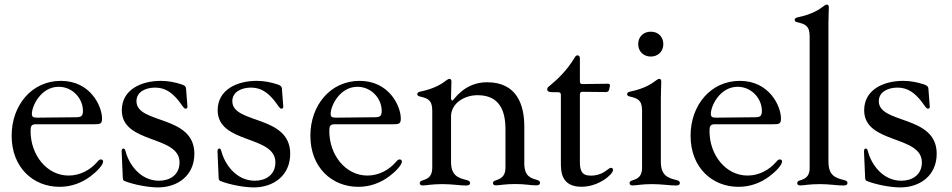

<svg xmlns="http://www.w3.org/2000/svg" viewBox="-20 -794 4106 828"><path d="M236.9 11.7C287.6 11.7 332.4 -5.3 370 -33.4C397 -53.3 424.7 -82.4 424.7 -97.3C424.7 -103 420.8 -106.5 414.8 -106.5C407.7 -106.5 404.5 -101.6 396 -92.3C371.1 -63.9 327.8 -36.9 276.3 -36.9C181.1 -36.9 111.9 -126.4 111.9 -228.3C111.9 -248.6 114 -258.2 135.3 -258.2H388.1C411.9 -258.2 420.1 -260.3 420.1 -282.3C420.1 -336.3 370 -445.3 242.5 -445.3C117.2 -445.3 30.2 -340.6 30.2 -208.8C30.2 -71.4 123.2 11.7 236.9 11.7ZM117.5 -303.3C117.5 -337 156.6 -419.7 233 -419.7C294.4 -419.7 337.7 -367.9 337.7 -316.1C337.7 -293.3 329.9 -288.7 309.3 -288.4C186.4 -287.3 144.5 -286.6 142.4 -286.6C124.6 -286.6 117.5 -288.7 117.5 -303.3Z M763.5 -430C734 -439.6 704.9 -445.3 673.7 -445.3C589.8 -445.3 505.3 -408 505.3 -318.5C505.3 -172.2 754.3 -212 754.3 -93.8C754.3 -38.4 710.6 -14.6 665.8 -14.6C582.4 -14.6 534.4 -90.2 521.7 -141C519.5 -150.2 516.3 -153.4 512.4 -153.4C505.3 -153.4 504.6 -146.3 504.6 -140.3C504.6 -131 506 -101.2 509.6 -27.3C510.3 -16 512.8 -14.9 520.6 -12.1C558.2 2.5 619.7 14.2 661.2 14.2C746.1 14.2 818.2 -36.9 818.2 -131C818.2 -299.7 568.5 -257.8 568.5 -357.6C568.5 -399.1 609.7 -416.2 649.1 -416.2C693.2 -416.2 722.7 -393.5 750 -359.7C768.5 -336.3 772.4 -325.3 780.5 -325.3C783.7 -325.3 788.4 -326.7 788.4 -333.8C788.4 -338.4 784.8 -379.3 782.3 -411.9C781.6 -422.2 773.8 -426.5 763.5 -430Z M1176.8 -430C1147.4 -439.6 1118.3 -445.3 1087 -445.3C1003.2 -445.3 918.7 -408 918.7 -318.5C918.7 -172.2 1167.6 -212 1167.6 -93.8C1167.6 -38.4 1123.9 -14.6 1079.2 -14.6C995.7 -14.6 947.8 -90.2 935 -141C932.9 -150.2 929.7 -153.4 925.8 -153.4C918.7 -153.4 918 -146.3 918 -140.3C918 -131 919.4 -101.2 922.9 -27.3C923.7 -16 926.1 -14.9 933.9 -12.1C971.6 2.5 1033 14.2 1074.6 14.2C1159.4 14.2 1231.5 -36.9 1231.5 -131C1231.5 -299.7 981.9 -257.8 981.9 -357.6C981.9 -399.1 1023.1 -416.2 1062.5 -416.2C1106.5 -416.2 1136 -393.5 1163.4 -359.7C1181.8 -336.3 1185.7 -325.3 1193.9 -325.3C1197.1 -325.3 1201.7 -326.7 1201.7 -333.8C1201.7 -338.4 1198.2 -379.3 1195.7 -411.9C1195 -422.2 1187.1 -426.5 1176.8 -430Z M1525.2 11.7C1576 11.7 1620.7 -5.3 1658.4 -33.4C1685.4 -53.3 1713.1 -82.4 1713.1 -97.3C1713.1 -103 1709.2 -106.5 1703.1 -106.5C1696 -106.5 1692.8 -101.6 1684.3 -92.3C1659.4 -63.9 1616.1 -36.9 1564.6 -36.9C1469.5 -36.9 1400.2 -126.4 1400.2 -228.3C1400.2 -248.6 1402.3 -258.2 1423.7 -258.2H1676.5C1700.3 -258.2 1708.5 -260.3 1708.5 -282.3C1708.5 -336.3 1658.4 -445.3 1530.9 -445.3C1405.5 -445.3 1318.5 -340.6 1318.5 -208.8C1318.5 -71.4 1411.6 11.7 1525.2 11.7ZM1405.9 -303.3C1405.9 -337 1445 -419.7 1521.3 -419.7C1582.7 -419.7 1626.1 -367.9 1626.1 -316.1C1626.1 -293.3 1618.3 -288.7 1597.7 -288.4C1474.8 -287.3 1432.9 -286.6 1430.8 -286.6C1413 -286.6 1405.9 -288.7 1405.9 -303.3Z M1802.9 5.7C1818.9 5.7 1841.3 0 1887.8 0C1929.7 0 1962.7 6 1989.7 6C1999.6 6 2007.1 3.6 2007.1 -5C2007.1 -11.7 2002.8 -14.9 1991.5 -17.8C1953.8 -26.6 1925.1 -38.7 1925.1 -96.2V-297.6C1930 -352.6 1985.8 -383.5 2039.4 -383.5C2133.5 -383.5 2159.8 -317.5 2159.8 -236.5V-70C2159.4 -33 2139.9 -23.4 2117.2 -16C2109.7 -13.5 2105.8 -10.3 2105.8 -4.6C2105.8 2.5 2111.2 5.3 2119.3 5.3C2134.6 5.3 2157.3 -0.4 2201 -0.4C2245.4 -0.4 2266.7 5.3 2292.3 5.3C2300.8 5.3 2308.9 3.2 2308.9 -5.7C2308.9 -12.8 2304.3 -15.6 2294.4 -18.5C2267.8 -26.3 2241.5 -34.4 2241.1 -88.4V-247.9C2241.1 -341.6 2209.5 -439.3 2080.3 -439.3C1979.8 -439.3 1936.8 -360.4 1931.1 -360.4C1927.6 -360.4 1925.8 -362.6 1925.1 -371.8V-373.2C1925.1 -400.9 1926.8 -424.7 1926.8 -441.8C1926.8 -451 1923.3 -453.8 1918.3 -453.8C1914.4 -453.8 1910.9 -451.7 1905.9 -448.2C1886 -432.9 1854.8 -411.9 1794.7 -399.5C1785.2 -397.7 1779.5 -394.5 1779.5 -388.1C1779.5 -382.1 1784.1 -379.3 1792.3 -377.5C1822.4 -370 1844.1 -364.3 1844.1 -317.8V-69.6C1843.7 -34.4 1826.7 -23.4 1802.9 -16.3C1794.4 -13.8 1790.1 -10.7 1790.1 -4.3C1790.1 2.8 1795.5 5.7 1802.9 5.7ZM1924.7 -380V-406.6Z M2487.6 11.4C2563.9 11.4 2623.6 -43.3 2623.6 -60.4C2623.6 -67.1 2620.7 -70.3 2614.7 -70.3C2602.6 -70.3 2583.5 -36.9 2528.1 -36.6C2487.6 -36.2 2480.8 -60 2480.8 -96.6V-387.1C2481.2 -395.2 2484 -398.1 2492.2 -398.1L2593 -397C2601.2 -397.4 2604.8 -400.2 2606.9 -408L2610.1 -422.2C2611.5 -430 2609 -432.9 2600.9 -432.9L2492.2 -431.5C2484 -431.5 2481.2 -434.3 2480.8 -442.5V-541.9C2480.8 -550.4 2476.9 -555.4 2470.2 -555.4C2463.8 -555.4 2460.6 -549.7 2455.6 -541.5C2426.5 -493.6 2389.6 -456.3 2354.8 -427.6C2346.2 -420.5 2339.8 -417.3 2339.8 -409.1C2339.8 -399.9 2346.9 -396.3 2366.8 -396.3H2387.4C2395.6 -396 2398.4 -393.1 2398.8 -384.9V-92.3C2398.8 -56.1 2399.1 11.4 2487.6 11.4Z M2707.7 5.7C2723.7 5.7 2746.1 0 2792.6 0C2834.5 0 2867.5 6 2894.5 6C2904.5 6 2911.9 3.6 2911.9 -5C2911.9 -11.7 2907.7 -14.9 2896.3 -17.8C2858.7 -26.6 2829.9 -38.7 2829.9 -96.2V-373.2C2829.9 -400.9 2831.7 -424.7 2831.7 -441.8C2831.7 -451 2828.1 -453.8 2823.2 -453.8C2819.2 -453.8 2815.7 -451.7 2810.7 -448.2C2790.8 -432.9 2759.6 -411.9 2699.6 -399.5C2690 -397.7 2684.3 -394.5 2684.3 -388.1C2684.3 -382.1 2688.9 -379.3 2697.1 -377.5C2727.3 -370 2748.9 -364.3 2748.9 -317.8V-69.6C2748.6 -34.4 2731.5 -23.4 2707.7 -16.3C2699.2 -13.8 2695 -10.7 2695 -4.3C2695 2.8 2700.3 5.7 2707.7 5.7ZM2732.2 -603.7C2732.2 -572.1 2755.3 -550.1 2786.6 -550.1C2817.8 -550.1 2840.6 -572.1 2840.6 -603.7C2840.6 -635.7 2817.8 -657.7 2786.6 -657.3C2755.3 -657.7 2732.2 -635.7 2732.2 -603.7Z M3164.8 11.7C3215.6 11.7 3260.3 -5.3 3297.9 -33.4C3324.9 -53.3 3352.6 -82.4 3352.6 -97.3C3352.6 -103 3348.7 -106.5 3342.7 -106.5C3335.6 -106.5 3332.4 -101.6 3323.9 -92.3C3299 -63.9 3255.7 -36.9 3204.2 -36.9C3109 -36.9 3039.8 -126.4 3039.8 -228.3C3039.8 -248.6 3041.9 -258.2 3063.2 -258.2H3316.1C3339.8 -258.2 3348 -260.3 3348 -282.3C3348 -336.3 3297.9 -445.3 3170.5 -445.3C3045.1 -445.3 2958.1 -340.6 2958.1 -208.8C2958.1 -71.4 3051.1 11.7 3164.8 11.7ZM3045.5 -303.3C3045.5 -337 3084.5 -419.7 3160.9 -419.7C3222.3 -419.7 3265.6 -367.9 3265.6 -316.1C3265.6 -293.3 3257.8 -288.7 3237.2 -288.4C3114.3 -287.3 3072.4 -286.6 3070.3 -286.6C3052.6 -286.6 3045.5 -288.7 3045.5 -303.3Z M3430.8 5.7C3446.7 5.7 3469.1 0 3515.6 0C3557.5 0 3590.6 6 3617.2 6C3627.1 6 3634.6 3.6 3634.6 -5C3634.6 -11.7 3630.7 -14.9 3619 -17.8C3581.3 -26.6 3552.6 -38.7 3552.9 -96.2H3552.6V-693.5C3552.6 -721.2 3554.3 -745 3554.3 -762.1C3554.3 -771.3 3550.8 -774.1 3545.8 -774.1C3541.9 -774.1 3538.4 -772 3533.4 -768.5C3513.5 -753.2 3482.2 -732.2 3422.2 -719.8C3412.6 -718 3407 -714.8 3407 -708.5C3407 -702.4 3411.6 -699.6 3419.7 -697.8C3449.9 -690.3 3471.6 -684.7 3471.6 -638.1V-62.9C3469.1 -33 3452.8 -22.7 3430.4 -16.3C3422.2 -13.8 3418 -10.7 3418 -4.3C3418 2.8 3423.3 5.7 3430.8 5.7Z M3964.8 -430C3935.4 -439.6 3906.2 -445.3 3875 -445.3C3791.2 -445.3 3706.7 -408 3706.7 -318.5C3706.7 -172.2 3955.6 -212 3955.6 -93.8C3955.6 -38.4 3911.9 -14.6 3867.2 -14.6C3783.7 -14.6 3735.8 -90.2 3723 -141C3720.9 -150.2 3717.7 -153.4 3713.8 -153.4C3706.7 -153.4 3706 -146.3 3706 -140.3C3706 -131 3707.4 -101.2 3710.9 -27.3C3711.6 -16 3714.1 -14.9 3721.9 -12.1C3759.6 2.5 3821 14.2 3862.6 14.2C3947.4 14.2 4019.5 -36.9 4019.5 -131C4019.5 -299.7 3769.9 -257.8 3769.9 -357.6C3769.9 -399.1 3811.1 -416.2 3850.5 -416.2C3894.5 -416.2 3924 -393.5 3951.3 -359.7C3969.8 -336.3 3973.7 -325.3 3981.9 -325.3C3985.1 -325.3 3989.7 -326.7 3989.7 -333.8C3989.7 -338.4 3986.2 -379.3 3983.7 -411.9C3983 -422.2 3975.1 -426.5 3964.8 -430Z"/></svg>

Font: Margiela Serif Text
Style: Regular
Weight: 400
Designer: Andreas Faust, Stefan Endress
Version: Version 1.002;FEAKit 1.0